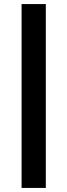

<svg xmlns="http://www.w3.org/2000/svg" viewBox="-20 -793 331 943"><path d="M86 130H205V-773H86Z"/></svg>

Font: MV Cash SemiBold
Style: Regular
Weight: 600
Designer: Rodrigo Fuenzalida
Foundry: fragTYPE
Version: Version 1.100;Glyphs 3.1.2 (3151)